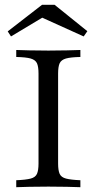

<svg xmlns="http://www.w3.org/2000/svg" viewBox="-20 -779 402 799"><path d="M47.6 0V-29Q87.9 -30.6 107.7 -35.9Q127.4 -41.1 133.9 -55.6Q140.3 -70.2 140.3 -98.4V-472.6Q140.3 -501.6 133.9 -515.7Q127.4 -529.8 107.7 -535.5Q87.9 -541.1 47.6 -541.9V-571Q67.7 -570.2 102.4 -569.4Q137.1 -568.5 181.5 -568.5Q223.4 -568.5 258.5 -569.4Q293.5 -570.2 314.5 -571V-541.9Q274.2 -541.1 254.4 -535.5Q234.7 -529.8 228.2 -515.7Q221.8 -501.6 221.8 -472.6V-98.4Q221.8 -70.2 228.2 -55.6Q234.7 -41.1 254.8 -35.9Q275 -30.6 314.5 -29V0Q293.5 -0.8 258.5 -1.6Q223.4 -2.4 181.5 -2.4Q137.1 -2.4 102.4 -1.6Q67.7 -0.8 47.6 0ZM25.8 -627.4 12.1 -648.4 154.8 -758.9H207.3L343.5 -649.2L328.2 -627.4L133.9 -715.3L171 -714.5Z"/></svg>

Font: Playfair
Style: Regular
Weight: 400
Designer: Claus Eggers Sørensen
Foundry: Claus Eggers Sørensen
Version: Version 2.001;gftools[0.9.30]